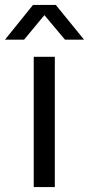

<svg xmlns="http://www.w3.org/2000/svg" viewBox="-68 -754 359 774"><path d="M68 0V-525H153V0ZM-48 -594 65 -734H157L271 -594H194L111 -693L29 -594Z"/></svg>

Font: Mona Sans SemiExpanded
Style: Regular
Weight: 400
Width: 6
Designer: Deni Anggara
Foundry: GitHub
Version: Version 2.000